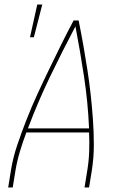

<svg xmlns="http://www.w3.org/2000/svg" viewBox="-20 -825 540 845"><path d="M16 0 28 -74Q37 -131 56 -187Q75 -243 97 -299Q119 -355 144 -409.5Q169 -464 195.5 -518.5Q222 -573 248.5 -627Q275 -681 304 -735H326Q337 -681 346.5 -627Q356 -573 364.5 -518.5Q373 -464 379 -409.5Q385 -355 389 -299Q393 -243 393 -187Q393 -131 384 -74L372 0H352L364 -74Q371 -116 372.5 -158Q374 -200 372 -242H96Q80 -200 67.5 -158Q55 -116 48 -74L36 0ZM103 -260H372Q367 -375 350 -487Q333 -599 312 -709Q254 -599 200 -487Q146 -375 103 -260ZM112 -661 144 -805H166L129 -661Z"/></svg>

Font: Iosevka Curly Thin
Style: Italic
Weight: 100
Italic angle: -9°
Monospace: yes
Designer: Belleve Invis
Foundry: Belleve Invis
Version: Version 22.1.2; ttfautohint (v1.8.4)